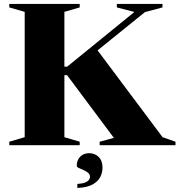

<svg xmlns="http://www.w3.org/2000/svg" viewBox="-20 -735 908 972"><path d="M306 -675V-397.5H320L660.5 -674.5L571.5 -697.5V-715H802.5V-697.5L713.5 -673.5L474 -480L803 -40.5L868.5 -17.5V0H484.5V-17.5L556.5 -37L319.5 -354.5H306V-40.5L383.5 -17.5V0H27V-17.5L105 -40.5V-675L27 -697.5V-715H383.5V-697.5ZM371.5 196Q407 194 421.2 184Q435.5 174 435.5 160Q435.5 147.5 425.2 139.2Q415 131 401.8 125.5Q388.5 120 378.5 115.2Q368.5 110.5 368.5 104Q368.5 76.5 385.8 58.5Q403 40.5 432 40.5Q460 40.5 479.5 59.5Q499 78.5 499 114Q499 138 487.8 160.8Q476.5 183.5 448.5 199Q420.5 214.5 371.5 216.5Z"/></svg>

Font: Newsreader Display
Style: Bold
Weight: 700
Designer: Hugues Gentile
Foundry: Production Type
Version: Version 1.001